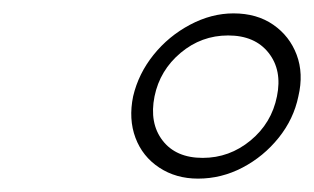

<svg xmlns="http://www.w3.org/2000/svg" viewBox="-20 -845 469 287"><path d="M179 -701Q187 -735 209.5 -763Q232 -791 264 -808Q296 -825 329 -825Q364 -825 388.5 -808Q413 -791 423.5 -763Q434 -735 426 -701Q419 -667 396.5 -639Q374 -611 342.5 -594.5Q311 -578 276 -578Q243 -578 218 -594.5Q193 -611 182.5 -639Q172 -667 179 -701ZM211 -701Q203 -661 223 -635Q243 -609 283 -609Q323 -609 354.5 -635Q386 -661 394 -701Q402 -740 381.5 -766Q361 -792 321 -792Q281 -792 250 -766Q219 -740 211 -701Z"/></svg>

Font: Glory Thin Thin
Style: Italic
Weight: 250
Italic angle: -12°
Version: Version 1.011